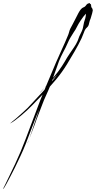

<svg xmlns="http://www.w3.org/2000/svg" viewBox="-89 -938 612 1225"><path d="M463.9 -909.2Q468.8 -915 477.5 -917Q479.5 -918 481.4 -918Q486.3 -918 486.3 -912.1Q485.4 -875 462.9 -853.5Q441.4 -833 423.8 -804.7Q412.1 -787.1 402.3 -767.6Q393.6 -749 380.9 -731.4Q370.1 -714.8 360.4 -698.2Q350.6 -681.6 342.8 -663.1Q330.1 -633.8 314.5 -605.5Q298.8 -576.2 287.1 -546.9Q272.5 -508.8 259.8 -470.7Q247.1 -433.6 233.4 -395.5Q220.7 -363.3 206.1 -332Q191.4 -300.8 179.7 -268.6Q170.9 -246.1 162.1 -222.7Q153.3 -199.2 144.5 -176.8Q142.6 -171.9 132.8 -143.6Q122.1 -114.3 110.4 -85Q101.6 -59.6 93.8 -42Q86.9 -23.4 85.9 -23.4Q87.9 -22.5 101.6 -63.5Q115.2 -103.5 129.9 -147.5Q142.6 -183.6 151.4 -210.9Q161.1 -239.3 161.1 -239.3Q160.2 -239.3 144.5 -200.2Q129.9 -161.1 112.3 -117.2Q98.6 -80.1 86.9 -50.8Q76.2 -21.5 74.2 -17.6Q58.6 21.5 41 58.6Q23.4 96.7 4.9 133.8Q-7.8 158.2 -20.5 183.6Q-33.2 209 -46.9 233.4Q-48.8 236.3 -57.6 252Q-65.4 266.6 -68.4 266.6Q-68.4 266.6 -69.3 266.6Q-69.3 266.6 -55.7 239.3Q-43 211.9 -27.3 180.7Q-14.6 155.3 -4.9 133.8Q5.9 112.3 7.8 107.4Q44.9 28.3 75.2 -52.7Q106.4 -134.8 136.7 -215.8Q167 -298.8 201.2 -379.9Q235.4 -460.9 269.5 -542Q288.1 -584 306.6 -625Q326.2 -667 343.8 -710Q348.6 -720.7 351.6 -732.4Q354.5 -744.1 359.4 -754.9Q367.2 -768.6 374 -782.2Q381.8 -795.9 388.7 -810.5Q415 -864.3 424.8 -876Q434.6 -887.7 440.4 -889.6Q444.3 -890.6 449.2 -893.6Q454.1 -895.5 463.9 -909.2Q463.9 -909.2 461.9 -886.7Q459 -864.3 458 -848.6Q458 -848.6 463.9 -909.2ZM460 -874Q467.8 -881.8 480.5 -893.6Q492.2 -906.2 492.2 -906.2Q492.2 -896.5 494.1 -892.6Q495.1 -888.7 498 -886.7Q502 -881.8 502.9 -872.1Q502.9 -872.1 502.9 -871.1Q502 -860.4 489.3 -820.3Q483.4 -807.6 479.5 -790Q476.6 -771.5 465.8 -762.7Q453.1 -752 446.3 -730.5Q438.5 -709 431.6 -694.3Q411.1 -651.4 386.7 -609.4Q363.3 -568.4 337.9 -527.3Q306.6 -476.6 268.6 -430.7Q230.5 -385.7 189.5 -341.8Q155.3 -305.7 119.1 -268.6Q84 -232.4 44.9 -200.2Q21.5 -181.6 7.8 -170.9Q-5.9 -160.2 -26.4 -149.4Q-20.5 -154.3 -9.8 -163.1Q0 -170.9 12.7 -181.6Q34.2 -200.2 56.6 -220.7Q78.1 -241.2 87.9 -250Q107.4 -270.5 127 -292Q146.5 -312.5 166 -334Q168 -335.9 182.6 -351.6Q197.3 -368.2 215.8 -388.7Q237.3 -413.1 255.9 -435.5Q274.4 -458 272.5 -460Q273.4 -459 259.8 -444.3Q247.1 -429.7 228.5 -411.1Q206.1 -389.6 186.5 -369.1Q166 -348.6 167 -346.7Q167 -345.7 181.6 -362.3Q196.3 -378.9 215.8 -401.4Q239.3 -428.7 262.7 -457Q285.2 -484.4 291 -494.1Q308.6 -518.6 324.2 -544.9Q338.9 -571.3 355.5 -595.7Q369.1 -615.2 382.8 -635.7Q396.5 -655.3 406.2 -676.8Q414.1 -699.2 417 -706.1Q419.9 -712.9 431.6 -736.3Q436.5 -746.1 439.5 -757.8Q441.4 -769.5 444.3 -781.2Q446.3 -794.9 451.2 -808.6Q456.1 -821.3 458 -835Q462.9 -859.4 459 -873Q455.1 -886.7 476.6 -906.2Q481.4 -910.2 485.4 -913.1Q486.3 -913.1 487.3 -913.1Q490.2 -913.1 492.2 -906.2Q467.8 -881.8 460 -874Z"/></svg>

Font: Margalida Font
Style: Regular
Weight: 400
Designer: Mateu Riera. mateurierasureda@hotmail.com
Version: Version 1.0